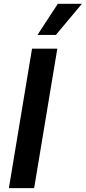

<svg xmlns="http://www.w3.org/2000/svg" viewBox="-20 -981 447 1001"><path d="M278.8 -727.3 158 0H26.3L147 -727.3ZM175.4 -799 281.6 -961.3H407.3L271.3 -799Z"/></svg>

Font: Inter P Semi Bold
Style: Italic
Weight: 600
Italic angle: 9.39999°
Designer: Rasmus Andersson
Foundry: rsms
Version: Version 3.018;git-588b23468